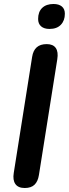

<svg xmlns="http://www.w3.org/2000/svg" viewBox="-20 -934 345 962"><path d="M104 8Q71 8 57 -12Q43 -32 49 -68L141 -649Q146 -681 164 -697Q182 -713 214 -713Q246 -713 259.5 -693.5Q273 -674 267 -637L175 -57Q170 -25 153 -8.5Q136 8 104 8ZM228 -789Q201 -789 186 -802Q171 -815 171 -839Q171 -875 191.5 -894.5Q212 -914 248 -914Q275 -914 290 -901.5Q305 -889 305 -865Q305 -831 285 -810Q265 -789 228 -789Z"/></svg>

Font: Nunito ExtraLight
Style: Italic
Weight: 200
Italic angle: -9°
Designer: Vernon Adams
Foundry: Vernon Adams
Version: Version 3.602